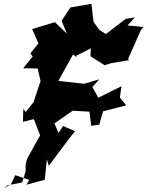

<svg xmlns="http://www.w3.org/2000/svg" viewBox="-20 -916 770 1004"><path d="M685 -825 637 -817 534 -738 500 -759 469 -802 458 -896 348 -877 302 -807 330 -740 267 -800 148 -764 181 -689 139 -637 151 -621 101 -559 177 -558 192 -492 155 -381 114 -330 102 -347 100 -279 157 -293 190 -208C167 -167 143 -126 121 -84L114 -53V-21L96 38L19 53L0 68L37 48L60 0L133 25L118 50L214 24L225 -83L235 -49C281 -109 325 -171 372 -230L310 -257L286 -221L243 -322L236 -251L360 -337L448 -332L457 -258L499 -264L519 -334L640 -365L607 -406L615 -465L494 -405L463 -461L499 -501L420 -478L285 -493L362 -631L382 -616L378 -624L455 -663L453 -622L527 -575L563 -586L658 -602L649 -606L716 -757L730 -775L647 -783Z"/></svg>

Font: Hussar Lance
Style: ExBdObl
Weight: 700
Foundry: Cannot Into Space Fonts, PlusOne Fonts
Version: Version 2.270